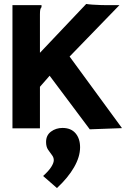

<svg xmlns="http://www.w3.org/2000/svg" viewBox="-20 -649 640 971"><path d="M231 -266 182 -210V0H43V-623H190V-613Q185 -607 183.5 -599.5Q182 -592 182 -576V-382L416 -629Q427 -627 448.5 -625.5Q470 -624 490 -623.5Q510 -623 518 -623H584L332 -363L597 -1L434 5ZM268 302 198 241Q226 216 239 195.5Q252 175 252 161Q252 147 242.5 135Q233 123 223 108Q213 93 213 69Q213 35 238 16.5Q263 -2 296 -2Q339 -2 362 25Q385 52 385 96Q385 144 354.5 197Q324 250 268 302Z"/></svg>

Font: Inconsolata Expanded Black
Style: Regular
Weight: 900
Width: 7
Monospace: yes
Designer: Raph Levien, Cyreal, Brenton Simpson
Foundry: Raph Levien, Cyreal, Google
Version: Version 3.001; ttfautohint (v1.8.2.53-6de2)